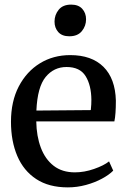

<svg xmlns="http://www.w3.org/2000/svg" viewBox="-20 -800 550 831"><path d="M273.5 11Q191.5 11 136.8 -25Q82 -61 54.8 -125Q27.5 -189 27.5 -273Q27.5 -361 61.2 -425.8Q95 -490.5 152.8 -526Q210.5 -561.5 284 -561.5Q376.5 -561.5 427.8 -510.8Q479 -460 481.5 -364.5Q481.5 -304 475 -274.5H137Q138 -210.5 156.8 -160.8Q175.5 -111 212.2 -82.5Q249 -54 304 -54Q345 -54 387.2 -68.8Q429.5 -83.5 452 -101.5L470 -61.5Q452.5 -43.5 421.5 -26.8Q390.5 -10 352 0.5Q313.5 11 273.5 11ZM137.5 -321.5 373 -323.5Q374.5 -334 375 -347.8Q375.5 -361.5 375.5 -368Q375 -431 350.5 -470.5Q326 -510 268 -510Q213 -510 177.5 -466.8Q142 -423.5 137.5 -321.5ZM279.5 -643Q248.5 -643 232.2 -661.2Q216 -679.5 216 -706.5Q216 -735.5 234 -757.8Q252 -780 287.5 -780H288.5Q319.5 -780 336 -761.8Q352.5 -743.5 352.5 -716.5Q352.5 -687.5 334.2 -665.2Q316 -643 280.5 -643Z"/></svg>

Font: Merriweather Text
Style: Regular
Weight: 400
Designer: Eben Sorkin
Foundry: Eben Sorkin
Version: Version 2.100; ttfautohint (v1.7.19-72a1) -l 8 -r 50 -G 200 